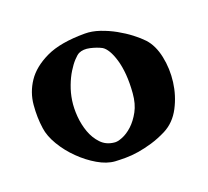

<svg xmlns="http://www.w3.org/2000/svg" viewBox="-85 -541 702 647"><g transform="rotate(-20 266.0 -218.0)"><path d="M276.4 -437.5Q301.8 -437.5 329.1 -428.2Q356.4 -418.9 381.8 -404.8Q407.2 -390.6 428.2 -374.5Q449.2 -358.4 462.9 -343.8Q487.3 -317.4 496.6 -272.9Q505.9 -228.5 500 -182.1Q494.1 -135.7 472.7 -94.7Q451.2 -53.7 413.1 -34.2Q385.7 -20.5 359.4 -12.7Q333 -4.9 308.6 -1Q284.2 2.9 262.7 2.9Q241.2 2.9 225.6 2Q196.3 0 164.6 -18.6Q132.8 -37.1 105 -64.5Q77.1 -91.8 57.6 -124.5Q38.1 -157.2 34.2 -186.5Q28.3 -226.6 32.2 -270.5Q36.1 -314.5 61 -351.6Q85.9 -388.7 137.2 -413.1Q188.5 -437.5 276.4 -437.5ZM244.1 -58.6Q254.9 -56.6 273.4 -64Q292 -71.3 310.1 -87.9Q328.1 -104.5 342.3 -130.4Q356.4 -156.2 359.4 -193.4Q362.3 -229.5 359.9 -259.8Q357.4 -290 350.6 -313Q343.8 -335.9 335 -350.6Q326.2 -365.2 316.4 -371.1Q299.8 -379.9 276.4 -385.3Q252.9 -390.6 236.3 -382.8Q228.5 -378.9 216.8 -366.2Q205.1 -353.5 193.4 -334.5Q181.6 -315.4 172.4 -291Q163.1 -266.6 159.2 -240.2Q155.3 -213.9 157.7 -183.6Q160.2 -153.3 169.9 -126.5Q179.7 -99.6 197.8 -80.6Q215.8 -61.5 244.1 -58.6Z"/></g></svg>

Font: Lakki Reddy
Style: Regular
Weight: 400
Designer: Appaji Ambarisha Darbha
Version: Version 1.0.4; ttfautohint (v1.2.42-39fb)